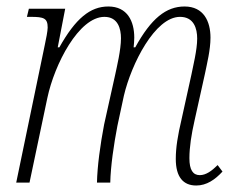

<svg xmlns="http://www.w3.org/2000/svg" viewBox="-20 -563 726 592"><path d="M585 9C617 9 643 -9 666 -34L651 -54C633 -36 615 -23 596 -23C575 -23 564 -39 564 -75C564 -109 570 -148 580 -192L612 -336C618 -366 629 -409 629 -447C629 -497 608 -543 549 -543C492 -543 446 -506 397 -417H392C393 -427 394 -437 394 -447C394 -497 373 -543 314 -543C258 -543 213 -506 163 -417H158L181 -536H69L63 -511H75C115 -511 127 -507 127 -478C127 -468 122 -442 118 -424L30 0H71L126 -261C148 -365 223 -511 302 -511C344 -511 353 -474 353 -445C353 -409 340 -356 335 -332L301 -179C289 -116 280 -50 279 0H320C321 -50 331 -118 342 -175L362 -268C385 -366 458 -511 535 -511C578 -511 588 -475 588 -444C588 -409 575 -358 570 -332L540 -196C528 -145 522 -108 522 -73C522 -17 545 9 585 9Z"/></svg>

Font: Noto Serif Condensed ExtraLight
Style: Italic
Weight: 200
Width: 3
Italic angle: -12°
Designer: Monotype Design Team
Foundry: Monotype Imaging Inc.
Version: Version 2.013